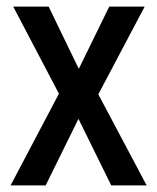

<svg xmlns="http://www.w3.org/2000/svg" viewBox="-20 -560 474 580"><path d="M158 -277 12 0H118L217 -201L316 0H423L277 -275L417 -540H310L218 -352L127 -540H20Z"/></svg>

Font: Noto Sans Sinhala Condensed Medium
Style: Regular
Weight: 500
Width: 3
Designer: Jelle Bosma - Monotype Design Team
Foundry: Monotype Imaging Inc.
Version: Version 2.006